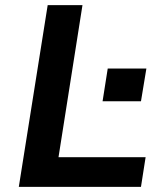

<svg xmlns="http://www.w3.org/2000/svg" viewBox="-20 -725 641 745"><path d="M53 0 165 -705H300L207 -115H545L527 0ZM378 -332 398 -459H548L527 -332Z"/></svg>

Font: Nunito Sans 8pt
Style: Bold Italic
Weight: 700
Italic angle: -9°
Version: Version 3.101;gftools[0.9.27]